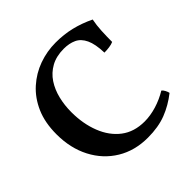

<svg xmlns="http://www.w3.org/2000/svg" viewBox="-179 -840 1005 1005"><g transform="rotate(-45 323.5 -338.0)"><path d="M361 9Q265 9 191.5 -35.5Q118 -80 76.5 -159.5Q35 -239 35 -342Q35 -428 63 -492Q91 -556 139 -599Q187 -642 247 -663.5Q307 -685 372 -685Q432 -685 486 -672Q540 -659 594 -633Q587 -598 585 -558.5Q583 -519 583 -478Q570 -472 551.5 -469.5Q533 -467 515 -467Q513 -532 496 -568Q479 -604 449 -618Q419 -632 379 -632Q323 -632 283.5 -610Q244 -588 219.5 -551Q195 -514 183.5 -467Q172 -420 172 -369Q172 -283 199.5 -213Q227 -143 279.5 -103Q332 -63 409 -63Q452 -63 498 -77Q544 -91 585 -116Q593 -110 599 -98.5Q605 -87 607 -77Q555 -36 497 -13.5Q439 9 361 9Z"/></g></svg>

Font: Vollkorn SemiBold
Style: Regular
Weight: 600
Designer: Friedrich Althausen
Foundry: Friedrich Althausen
Version: Version 5.000